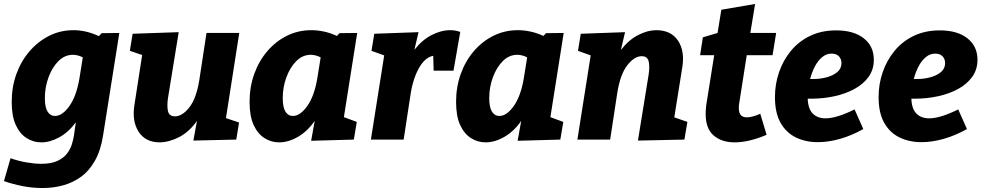

<svg xmlns="http://www.w3.org/2000/svg" viewBox="-41 -703 4947 967"><path d="M174 244Q121 244 71 234Q21 224 -21 209L12 94Q52 108 93 115Q134 122 167 122Q217 122 248 107.5Q279 93 296 71Q313 49 320.5 25Q328 1 331 -18L341 -87Q304 -37 257.5 -11.5Q211 14 167 14Q127 14 93 -7.5Q59 -29 38.5 -73.5Q18 -118 18 -190Q18 -265 41.5 -330Q65 -395 107.5 -444.5Q150 -494 206.5 -522.5Q263 -551 329 -551Q361 -551 393 -543.5Q425 -536 457 -521L471 -536L560 -537L478 -20Q466 56 436.5 107.5Q407 159 365.5 188.5Q324 218 275 231Q226 244 174 244ZM236 -119Q273 -119 308.5 -169Q344 -219 359 -308L376 -414Q351 -427 326 -427Q285 -427 253.5 -395.5Q222 -364 203.5 -314Q185 -264 185 -209Q185 -163 198.5 -141Q212 -119 236 -119Z M764 14Q692 14 657.5 -39Q623 -92 636 -174L675 -426L613 -447L627 -533L859 -541L806 -215Q799 -174 804.5 -145.5Q810 -117 840 -117Q877 -117 912.5 -162Q948 -207 963 -301L999 -537H1164L1097 -108L1163 -86L1149 0L933 5L951 -94Q912 -39 862 -13Q812 13 764 14Z M1365 14Q1325 14 1291 -7.5Q1257 -29 1236.5 -73.5Q1216 -118 1216 -190Q1216 -265 1239.5 -330.5Q1263 -396 1305.5 -445.5Q1348 -495 1404.5 -523Q1461 -551 1527 -551Q1559 -551 1591 -544Q1623 -537 1656 -522L1669 -536L1758 -537L1691 -113L1756 -89L1741 0L1526 6L1544 -94Q1507 -41 1459 -13.5Q1411 14 1365 14ZM1434 -119Q1471 -119 1506.5 -169Q1542 -219 1557 -308L1574 -414Q1549 -427 1524 -427Q1483 -427 1451.5 -395.5Q1420 -364 1401.5 -314Q1383 -264 1383 -209Q1383 -163 1396.5 -141Q1410 -119 1434 -119Z M1827 0 1894 -424 1830 -447 1844 -533 2067 -541 2046 -452Q2084 -501 2132 -526Q2180 -551 2226 -551Q2255 -551 2277 -542L2243 -347H2143L2141 -422Q2113 -417 2090.5 -391Q2068 -365 2052 -324.5Q2036 -284 2028 -236L1992 0Z M2405 14Q2365 14 2331 -7.5Q2297 -29 2276.5 -73.5Q2256 -118 2256 -190Q2256 -265 2279.5 -330.5Q2303 -396 2345.5 -445.5Q2388 -495 2444.5 -523Q2501 -551 2567 -551Q2599 -551 2631 -544Q2663 -537 2696 -522L2709 -536L2798 -537L2731 -113L2796 -89L2781 0L2566 6L2584 -94Q2547 -41 2499 -13.5Q2451 14 2405 14ZM2474 -119Q2511 -119 2546.5 -169Q2582 -219 2597 -308L2614 -414Q2589 -427 2564 -427Q2523 -427 2491.5 -395.5Q2460 -364 2441.5 -314Q2423 -264 2423 -209Q2423 -163 2436.5 -141Q2450 -119 2474 -119Z M3172 5 3225 -322Q3232 -363 3226.5 -391.5Q3221 -420 3191 -420Q3154 -420 3118.5 -374.5Q3083 -329 3068 -236L3032 0H2867L2934 -424L2870 -447L2884 -533L3107 -541L3086 -451Q3125 -502 3173 -526.5Q3221 -551 3264 -551Q3339 -551 3374 -498Q3409 -445 3395 -362L3355 -112L3421 -89L3406 0Z M3820 -24Q3730 14 3659 14Q3594 14 3553.5 -20.5Q3513 -55 3513 -129Q3513 -150 3516 -174L3556 -425H3485L3499 -515L3573 -537L3592 -654L3762 -683L3738 -537H3868L3850 -425H3720L3682 -183Q3681 -179 3680.5 -172.5Q3680 -166 3680 -159Q3680 -134 3690.5 -123Q3701 -112 3720 -112Q3734 -112 3751 -116.5Q3768 -121 3788 -130Z M4078 13Q4016 13 3967 -11Q3918 -35 3890 -85Q3862 -135 3862 -214Q3862 -279 3882.5 -339Q3903 -399 3942.5 -447Q3982 -495 4039.5 -522.5Q4097 -550 4170 -550Q4259 -550 4309.5 -510Q4360 -470 4360 -402Q4360 -353 4334 -316.5Q4308 -280 4263.5 -255.5Q4219 -231 4162.5 -218.5Q4106 -206 4045 -206Q4036 -206 4027 -206Q4029 -154 4053 -130.5Q4077 -107 4116 -107Q4146 -107 4183.5 -119Q4221 -131 4263 -152L4307 -53Q4248 -20 4189.5 -3.5Q4131 13 4078 13ZM4147 -433Q4121 -433 4099.5 -415Q4078 -397 4063 -368Q4048 -339 4039 -305Q4046 -305 4056 -305Q4091 -305 4123.5 -314Q4156 -323 4176.5 -340.5Q4197 -358 4197 -385Q4197 -406 4184 -419.5Q4171 -433 4147 -433Z M4600 13Q4538 13 4489 -11Q4440 -35 4412 -85Q4384 -135 4384 -214Q4384 -279 4404.5 -339Q4425 -399 4464.5 -447Q4504 -495 4561.5 -522.5Q4619 -550 4692 -550Q4781 -550 4831.5 -510Q4882 -470 4882 -402Q4882 -353 4856 -316.5Q4830 -280 4785.5 -255.5Q4741 -231 4684.5 -218.5Q4628 -206 4567 -206Q4558 -206 4549 -206Q4551 -154 4575 -130.5Q4599 -107 4638 -107Q4668 -107 4705.5 -119Q4743 -131 4785 -152L4829 -53Q4770 -20 4711.5 -3.5Q4653 13 4600 13ZM4669 -433Q4643 -433 4621.5 -415Q4600 -397 4585 -368Q4570 -339 4561 -305Q4568 -305 4578 -305Q4613 -305 4645.5 -314Q4678 -323 4698.5 -340.5Q4719 -358 4719 -385Q4719 -406 4706 -419.5Q4693 -433 4669 -433Z"/></svg>

Font: Bitter ExtraBold
Style: Italic
Weight: 800
Italic angle: -9°
Designer: Sol Matas, and Bitter project Authors
Foundry: Sol Matas
Version: Version 2.001